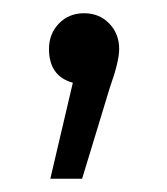

<svg xmlns="http://www.w3.org/2000/svg" viewBox="-20 -124 252 290"><path d="M56 146 90 1Q54 -9 54 -50Q54 -73 69 -88.5Q84 -104 107 -104Q130 -104 145 -88.5Q160 -73 160 -50Q160 -31 146 8L104 146Z"/></svg>

Font: Belfius21
Style: Regular
Weight: 400
Designer: Montserrat's base design by Julieta Ulanovsky, modified by Coast SPRL for Belfius Bank NV.
Foundry: Montserrat's base design by Julieta Ulanovsky, modified by Coast SPRL for Belfius Bank NV.
Version: Version 2.000;FEAKit 1.0